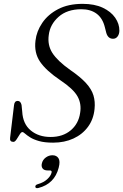

<svg xmlns="http://www.w3.org/2000/svg" viewBox="-20 -731 641 998"><path d="M256.5 10.5Q211.5 10.5 182.8 2.2Q154 -6 136.8 -17Q119.5 -28 110.5 -36.2Q101.5 -44.5 96 -44.5Q90 -44.5 82.2 -31.8Q74.5 -19 66 -6.2Q57.5 6.5 50 6.5Q29.5 6.5 32.5 -14.5L53 -185Q55.5 -206.5 72 -206.5Q87 -206.5 92 -185.5L95.5 -151Q99 -86.5 140 -52.8Q181 -19 243 -19Q306.5 -19 347.5 -53.5Q388.5 -88 396.5 -144Q404.5 -191.5 382.8 -230.2Q361 -269 293.5 -314Q220 -363.5 188.2 -410.2Q156.5 -457 164.5 -520Q170 -568.5 199.8 -612.2Q229.5 -656 282.2 -683.5Q335 -711 409.5 -711Q471 -711 513.8 -691Q556.5 -671 578.8 -638.8Q601 -606.5 600.5 -571Q600 -553 591 -541.2Q582 -529.5 567.5 -529.5Q541.5 -529.5 532.5 -560L525 -589.5Q513.5 -636.5 482.2 -659.8Q451 -683 403 -683Q329 -683 284.5 -643.5Q240 -604 233.5 -549Q226 -497 252.2 -455.8Q278.5 -414.5 345.5 -367Q398 -331 427 -299.2Q456 -267.5 465.8 -235Q475.5 -202.5 471.5 -165Q466.5 -111.5 437.5 -72Q408.5 -32.5 361.8 -11Q315 10.5 256.5 10.5ZM228 155Q208.5 155 201 144Q193.5 133 198 117Q202.5 99 218.2 87.5Q234 76 252.5 76Q274 76 284 91.5Q294 107 285 141Q263.5 224.5 180 246Q164.5 250 163.5 239.5Q163.5 229.5 177.5 226Q207 217.5 225.2 200.8Q243.5 184 248 166.5Q251 155 239 155Z"/></svg>

Font: Fraunces 9pt Light
Style: Italic
Weight: 300
Italic angle: -16°
Version: Version 1.000;[0bf87f6ff]